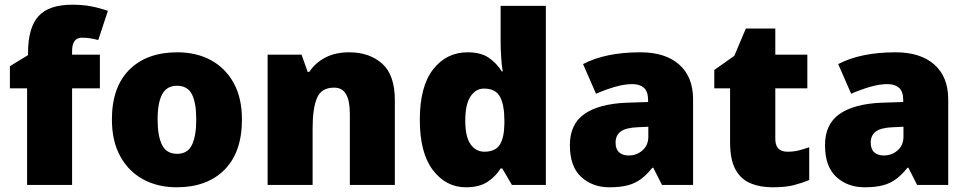

<svg xmlns="http://www.w3.org/2000/svg" viewBox="-20 -878 4109 815"><path d="M404 -503H286V-93H95V-503H22V-597L99 -644V-653Q99 -760 143 -809Q187 -858 287 -858Q330 -858 365 -851.5Q400 -845 438 -832L397 -708Q383 -712 365.5 -715Q348 -718 328 -718Q286 -718 286 -661V-646H404Z M1007 -371Q1007 -232 933 -157.5Q859 -83 730 -83Q650 -83 588 -116.5Q526 -150 490.5 -214.5Q455 -279 455 -371Q455 -508 529 -582Q603 -656 733 -656Q813 -656 874.5 -623Q936 -590 971.5 -526.5Q1007 -463 1007 -371ZM649 -371Q649 -300 668 -262.5Q687 -225 732 -225Q776 -225 794.5 -262.5Q813 -300 813 -371Q813 -442 794.5 -478Q776 -514 731 -514Q688 -514 668.5 -478Q649 -442 649 -371Z M1462 -656Q1548 -656 1602 -608Q1656 -560 1656 -453V-93H1465V-395Q1465 -450 1449 -478Q1433 -506 1398 -506Q1344 -506 1325.5 -462Q1307 -418 1307 -335V-93H1116V-646H1260L1286 -573H1293Q1319 -612 1361.5 -634Q1404 -656 1462 -656Z M1958 -83Q1873 -83 1817.5 -156Q1762 -229 1762 -369Q1762 -511 1818.5 -583.5Q1875 -656 1965 -656Q2021 -656 2054.5 -633Q2088 -610 2110 -575H2114Q2110 -596 2107.5 -633Q2105 -670 2105 -705V-853H2297V-93H2153L2112 -163H2105Q2085 -130 2050 -106.5Q2015 -83 1958 -83ZM2036 -234Q2082 -234 2101 -263Q2120 -292 2121 -352V-367Q2121 -432 2102.5 -467Q2084 -502 2034 -502Q2000 -502 1977.5 -469Q1955 -436 1955 -366Q1955 -297 1977.5 -265.5Q2000 -234 2036 -234Z M2699 -656Q2804 -656 2863 -604Q2922 -552 2922 -456V-93H2790L2753 -166H2749Q2726 -137 2701.5 -118.5Q2677 -100 2645 -91.5Q2613 -83 2567 -83Q2495 -83 2447 -127Q2399 -171 2399 -262Q2399 -351 2460.5 -394Q2522 -437 2639 -442L2731 -445V-453Q2731 -490 2713 -505.5Q2695 -521 2664 -521Q2631 -521 2591 -509.5Q2551 -498 2510 -480L2455 -606Q2503 -631 2563.5 -643.5Q2624 -656 2699 -656ZM2688 -338Q2636 -336 2614.5 -319.5Q2593 -303 2593 -273Q2593 -245 2608 -231.5Q2623 -218 2648 -218Q2683 -218 2707.5 -240Q2732 -262 2732 -297V-340Z M3323 -234Q3349 -234 3370.5 -239.5Q3392 -245 3415 -253V-114Q3384 -101 3349 -92Q3314 -83 3260 -83Q3206 -83 3165.5 -100Q3125 -117 3102 -158.5Q3079 -200 3079 -275V-503H3012V-581L3097 -641L3146 -757H3271V-646H3407V-503H3271V-288Q3271 -234 3323 -234Z M3782 -656Q3887 -656 3946 -604Q4005 -552 4005 -456V-93H3873L3836 -166H3832Q3809 -137 3784.5 -118.5Q3760 -100 3728 -91.5Q3696 -83 3650 -83Q3578 -83 3530 -127Q3482 -171 3482 -262Q3482 -351 3543.5 -394Q3605 -437 3722 -442L3814 -445V-453Q3814 -490 3796 -505.5Q3778 -521 3747 -521Q3714 -521 3674 -509.5Q3634 -498 3593 -480L3538 -606Q3586 -631 3646.5 -643.5Q3707 -656 3782 -656ZM3771 -338Q3719 -336 3697.5 -319.5Q3676 -303 3676 -273Q3676 -245 3691 -231.5Q3706 -218 3731 -218Q3766 -218 3790.5 -240Q3815 -262 3815 -297V-340Z"/></svg>

Font: Noto Sans Kannada UI Black
Style: Regular
Weight: 900
Designer: Jelle Bosma - Monotype Design Team
Foundry: Monotype Imaging Inc.
Version: Version 2.005; ttfautohint (v1.8.4.7-5d5b)